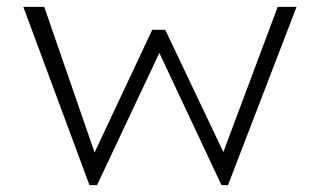

<svg xmlns="http://www.w3.org/2000/svg" viewBox="-20 -540 933 560"><path d="M241 0 48 -520H109L266 -66L243 -68L424 -453H462L645 -68L620 -66L790 -520H845L645 0H626L423 -432L468 -435L263 0Z"/></svg>

Font: Lexend Mega ExtraLight
Style: Regular
Weight: 250
Version: Version 1.007